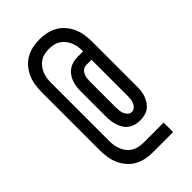

<svg xmlns="http://www.w3.org/2000/svg" viewBox="-250 -840 1000 1000"><g transform="rotate(-45 250.0 -340.0)"><path d="M401 77H250Q224 77 198 71.5Q172 66 149.5 53Q127 40 110 20Q93 0 82.5 -24Q72 -48 68 -74Q64 -100 64 -126V-554Q64 -580 68 -606Q72 -632 82.5 -656Q93 -680 110 -700Q127 -720 149.5 -733Q172 -746 198 -751.5Q224 -757 250 -757Q276 -757 302 -751.5Q328 -746 350.5 -733Q373 -720 390 -700Q407 -680 417.5 -656Q428 -632 432 -606Q436 -580 436 -554V-224Q436 -207 434 -190.5Q432 -174 426 -158Q420 -142 410.5 -128Q401 -114 387.5 -104.5Q374 -95 357 -91Q340 -87 324 -87Q307 -87 290.5 -91Q274 -95 260 -104.5Q246 -114 236.5 -128Q227 -142 221.5 -158Q216 -174 213.5 -190.5Q211 -207 211 -224V-415Q211 -432 213.5 -449Q216 -466 222 -482Q228 -498 238.5 -512Q249 -526 263 -535Q277 -544 294 -548Q311 -552 328 -552H367V-554Q367 -571 364.5 -587.5Q362 -604 355.5 -619.5Q349 -635 338.5 -648.5Q328 -662 314 -671Q300 -680 283.5 -683.5Q267 -687 250 -687Q233 -687 216.5 -683.5Q200 -680 186 -671Q172 -662 161.5 -648.5Q151 -635 144.5 -619.5Q138 -604 135.5 -587.5Q133 -571 133 -554V-126Q133 -109 135.5 -92.5Q138 -76 144.5 -60.5Q151 -45 161.5 -31.5Q172 -18 186 -9.5Q200 -1 216.5 3Q233 7 250 7H401ZM324 -149Q336 -149 345.5 -157.5Q355 -166 359.5 -177Q364 -188 365.5 -200Q367 -212 367 -224V-490H328Q316 -490 305.5 -482.5Q295 -475 289.5 -463.5Q284 -452 282.5 -439.5Q281 -427 281 -415V-224Q281 -212 282.5 -200Q284 -188 288.5 -177Q293 -166 302.5 -157.5Q312 -149 324 -149Z"/></g></svg>

Font: Iosevka Term Curly
Style: Regular
Weight: 400
Designer: Belleve Invis
Foundry: Belleve Invis
Version: Version 32.3.0